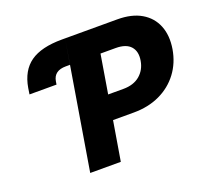

<svg xmlns="http://www.w3.org/2000/svg" viewBox="-124 -881 1121 1034"><g transform="rotate(-20 436.5 -364.0)"><path d="M62 -509.3 67.4 -544.4Q83.5 -639.2 146 -683.3Q208.5 -727.5 327.1 -727.5H645Q727.1 -727.5 781.2 -695.8Q835.4 -664.1 858.4 -607.2Q881.3 -550.3 869.1 -475.1Q856.4 -399.9 814.2 -343.8Q772 -287.6 706.1 -256.6Q640.1 -225.6 556.6 -225.6H437.5L399.9 0H224.6L345.2 -727.5L321.3 -584.5H297.4Q229.5 -584.5 219.7 -527.3L216.8 -509.3ZM460 -364.3H546.9Q606.4 -364.3 642.3 -394.8Q678.2 -425.3 686.5 -475.1Q695.3 -525.9 669.2 -555.7Q643.1 -585.4 583.5 -585.4H496.6Z"/></g></svg>

Font: Inter Extra Bold
Style: Italic
Weight: 800
Italic angle: -9.39999°
Designer: Rasmus Andersson
Foundry: rsms
Version: Version 4.000;git-3c8e0fc